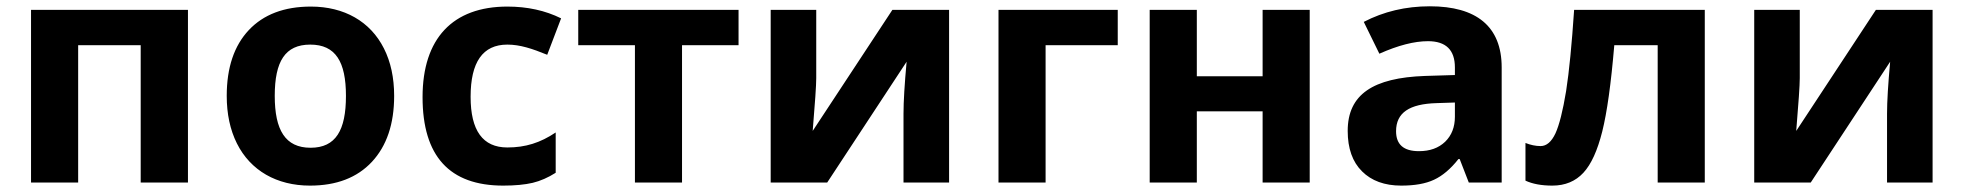

<svg xmlns="http://www.w3.org/2000/svg" viewBox="-20 -577 6208 607"><path d="M78.1 -545.9V0H227.1V-434.1H424.8V0H574.2V-545.9Z M1226.1 -273.9C1226.1 -331.1 1215.3 -381.3 1193.8 -423.8C1150.9 -509.3 1067.9 -556.2 962.9 -556.2C878.4 -556.2 813 -531.2 766.6 -481.9C720.2 -432.6 696.8 -363.3 696.8 -273.9C696.8 -216.8 707.5 -166.5 729 -123.5C772 -37.6 855 9.8 960 9.8C1043.5 9.8 1108.9 -15.1 1155.8 -65.4C1202.6 -115.7 1226.1 -185.1 1226.1 -273.9ZM848.6 -273.9C848.6 -382.8 881.3 -436 960.9 -436C1041 -436 1073.7 -381.8 1073.7 -273.9C1073.7 -165 1041.5 -109.9 961.9 -109.9C881.8 -109.9 848.6 -166 848.6 -273.9Z M1570.8 9.8C1608.4 9.8 1639.2 6.8 1664.1 1C1688.5 -4.9 1712.9 -15.6 1736.8 -30.8V-158.2C1688 -125.5 1641.1 -110.8 1584 -110.8C1506.3 -110.8 1467.8 -164.1 1467.8 -271C1467.8 -380.9 1506.3 -436 1584 -436C1624.5 -436 1663.1 -422.9 1710 -403.8L1753.9 -519C1703.6 -543.9 1647 -556.2 1584 -556.2C1411.6 -556.2 1315.9 -455.6 1315.9 -270C1315.9 -83.5 1400.9 9.8 1570.8 9.8Z M1808.1 -545.9V-434.1H1987.3V0H2136.2V-434.1H2314.9V-545.9Z M2416.5 -545.9V0H2595.2L2846.2 -381.8C2839.8 -311 2836.4 -256.3 2836.4 -217.8V0H2980.5V-545.9H2801.3L2549.3 -163.1C2556.6 -251.5 2560.5 -307.1 2560.5 -330.1V-545.9Z M3136.7 -545.9V0H3285.6V-434.1H3513.7V-545.9Z M3614.7 -545.9V0H3763.7V-225.1H3971.7V0H4120.6V-545.9H3971.7V-335.9H3763.7V-545.9Z M4727.5 0V-363.8C4727.5 -494.1 4647 -557.1 4500.5 -557.1C4423.8 -557.1 4354.5 -540.5 4291.5 -507.8L4340.8 -407.2C4399.9 -433.6 4451.2 -446.8 4494.6 -446.8C4551.3 -446.8 4579.6 -418.9 4579.6 -363.8V-339.8L4484.9 -336.9C4321.3 -331.1 4240.7 -278.8 4240.7 -163.1C4240.7 -107.9 4255.9 -64.9 4286.1 -35.2C4315.9 -5.4 4357.4 9.8 4409.7 9.8C4452.1 9.8 4486.8 3.9 4513.7 -8.8C4540 -21 4565.9 -42.5 4590.8 -74.2H4594.7L4623.5 0ZM4579.6 -208C4579.6 -175.3 4569.3 -148.9 4548.8 -128.9C4527.8 -108.9 4500.5 -99.1 4465.8 -99.1C4417.5 -99.1 4393.6 -120.1 4393.6 -162.1C4393.6 -220.7 4435.5 -248.5 4522 -251L4579.6 -252.9Z M5369.6 -545.9H4956.5C4949.2 -437 4940.9 -351.1 4931.2 -289.1C4920.9 -226.6 4909.7 -182.1 4897.5 -155.3C4884.8 -128.4 4869.1 -115.2 4850.6 -115.2C4834.5 -115.2 4818.8 -118.7 4802.7 -125V-5.9C4824.7 4.4 4853 9.8 4887.7 9.8C4928.2 9.8 4960.9 -3.9 4985.8 -30.8C5010.7 -57.6 5030.3 -101.1 5045.4 -161.1C5060.5 -221.2 5073.2 -312 5083.5 -434.1H5220.7V0H5369.6Z M5525.9 -545.9V0H5704.6L5955.6 -381.8C5949.2 -311 5945.8 -256.3 5945.8 -217.8V0H6089.8V-545.9H5910.6L5658.7 -163.1C5666 -251.5 5669.9 -307.1 5669.9 -330.1V-545.9Z"/></svg>

Font: Noto Reveo Sans
Style: Bold
Weight: 700
Designer: Monotype Design team
Foundry: Monotype Imaging Inc.
Version: Version 1.04